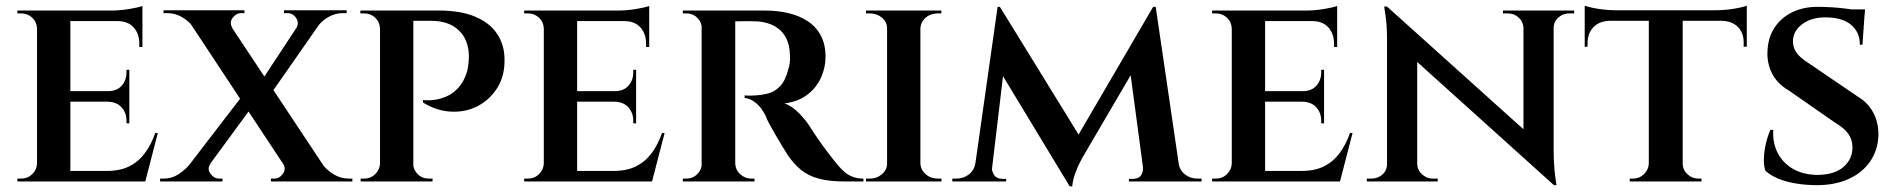

<svg xmlns="http://www.w3.org/2000/svg" viewBox="-20 -637 6660 674"><path d="M227 -600V0H110V-600ZM473 -37 488 0H225V-37ZM434 -317V-280H225V-317ZM480 -600V-563H225V-600ZM534 -170 490 0H324L356 -37Q402 -37 434.5 -53.5Q467 -70 489 -100Q511 -130 525 -170ZM434 -282V-204H424V-213Q424 -241 407 -260Q390 -279 359 -280V-282ZM434 -392V-315H359V-317Q390 -317 407 -336Q424 -355 424 -383V-392ZM480 -566V-472H469V-483Q469 -519 449 -541Q429 -563 392 -563V-566ZM480 -616V-590L372 -600Q401 -600 434 -605.5Q467 -611 480 -616ZM112 -63 119 0H41V-10Q41 -10 47.5 -10Q54 -10 54 -10Q77 -10 93 -25.5Q109 -41 110 -63ZM112 -537H110Q109 -560 93 -575Q77 -590 54 -590Q54 -590 47.5 -590Q41 -590 41 -590V-600H119Z M755 -599 1152 -1H1014L619 -599ZM719 -62Q706 -44 719 -27Q732 -10 750 -10Q750 -10 755.5 -10Q761 -10 761 -10V0H542V-10H554Q583 -10 606 -25Q629 -40 645 -59ZM837 -309 872 -272 673 -1 602 -3ZM974 -62 1113 -59Q1127 -40 1151.5 -25Q1176 -10 1205 -10H1217V0H931V-10Q931 -10 937 -10Q943 -10 943 -10Q961 -10 973 -27Q985 -44 974 -62ZM838 -601V-591Q838 -591 832.5 -591Q827 -591 827 -591Q809 -591 796.5 -574Q784 -557 796 -539L658 -542Q644 -562 619.5 -576.5Q595 -591 567 -591H554V-601ZM1134 -599 922 -295 892 -344 1060 -599ZM1197 -601V-591H1184Q1156 -591 1131.5 -576.5Q1107 -562 1093 -541L1020 -538Q1031 -557 1019.5 -574Q1008 -591 989 -591Q989 -591 983 -591Q977 -591 977 -591V-601Z M1419 -600H1521Q1597 -600 1648 -578.5Q1699 -557 1724.5 -519Q1750 -481 1751 -433Q1753 -374 1727.5 -331.5Q1702 -289 1659.5 -266Q1617 -243 1565.5 -245Q1514 -247 1465 -277V-286Q1465 -286 1477 -285Q1489 -284 1508.5 -287Q1528 -290 1549.5 -299.5Q1571 -309 1590 -330Q1609 -351 1620 -387Q1623 -400 1624.5 -414.5Q1626 -429 1626 -441Q1625 -498 1590 -531Q1555 -564 1493 -564H1429Q1429 -564 1426.5 -573Q1424 -582 1421.5 -591Q1419 -600 1419 -600ZM1431 -600V0H1314V-600ZM1316 -63 1323 0H1246V-10Q1246 -10 1252 -10Q1258 -10 1258 -10Q1281 -10 1297 -25.5Q1313 -41 1314 -63ZM1316 -537H1314Q1313 -560 1297 -575Q1281 -590 1258 -590Q1257 -590 1251.5 -590Q1246 -590 1245 -590V-600H1323ZM1428 -63H1430Q1431 -41 1446.5 -25.5Q1462 -10 1486 -10Q1487 -10 1492.5 -10Q1498 -10 1499 -10L1498 0H1421Z M2006 -600V0H1889V-600ZM2252 -37 2267 0H2004V-37ZM2213 -317V-280H2004V-317ZM2259 -600V-563H2004V-600ZM2313 -170 2269 0H2103L2135 -37Q2181 -37 2213.5 -53.5Q2246 -70 2268 -100Q2290 -130 2304 -170ZM2213 -282V-204H2203V-213Q2203 -241 2186 -260Q2169 -279 2138 -280V-282ZM2213 -392V-315H2138V-317Q2169 -317 2186 -336Q2203 -355 2203 -383V-392ZM2259 -566V-472H2248V-483Q2248 -519 2228 -541Q2208 -563 2171 -563V-566ZM2259 -616V-590L2151 -600Q2180 -600 2213 -605.5Q2246 -611 2259 -616ZM1891 -63 1898 0H1820V-10Q1820 -10 1826.5 -10Q1833 -10 1833 -10Q1856 -10 1872 -25.5Q1888 -41 1889 -63ZM1891 -537H1889Q1888 -560 1872 -575Q1856 -590 1833 -590Q1833 -590 1826.5 -590Q1820 -590 1820 -590V-600H1898Z M2551 -600H2665Q2709 -600 2747.5 -591Q2786 -582 2815.5 -562.5Q2845 -543 2861.5 -512Q2878 -481 2878 -437Q2878 -400 2862 -364.5Q2846 -329 2814 -304.5Q2782 -280 2734 -274Q2759 -266 2784.5 -240Q2810 -214 2824 -191Q2827 -186 2838.5 -168.5Q2850 -151 2867 -127.5Q2884 -104 2902 -81Q2922 -55 2938 -39.5Q2954 -24 2971.5 -17Q2989 -10 3011 -10V0H2945Q2891 0 2854 -10Q2817 -20 2791.5 -41Q2766 -62 2745 -93Q2738 -104 2726.5 -123Q2715 -142 2703 -162.5Q2691 -183 2681 -201.5Q2671 -220 2668 -230Q2653 -260 2633 -276Q2613 -292 2594 -293V-302Q2595 -302 2605 -301.5Q2615 -301 2630 -302Q2653 -303 2676.5 -309Q2700 -315 2719 -335Q2738 -355 2748 -397Q2751 -405 2752.5 -417Q2754 -429 2753 -444Q2752 -478 2741 -500.5Q2730 -523 2713 -536Q2696 -549 2676 -555Q2656 -561 2638 -562Q2609 -563 2587 -562.5Q2565 -562 2560 -562Q2559 -563 2557 -572Q2555 -581 2553 -590.5Q2551 -600 2551 -600ZM2561 -600V0H2443V-600ZM2446 -63 2453 0H2377V-10Q2377 -10 2382.5 -10Q2388 -10 2389 -10Q2412 -10 2427.5 -25.5Q2443 -41 2444 -63ZM2446 -537H2444Q2443 -560 2427.5 -575Q2412 -590 2390 -590Q2388 -590 2382.5 -590Q2377 -590 2377 -590V-600H2453ZM2559 -63H2561Q2562 -40 2579 -25Q2596 -10 2617 -10Q2617 -10 2622 -10Q2627 -10 2628 -10L2629 0H2552Z M3211 -600V0H3094V-600ZM3097 -63V0H3020V-10Q3020 -10 3026.5 -10Q3033 -10 3033 -10Q3058 -10 3076 -25.5Q3094 -41 3094 -63ZM3208 -63H3211Q3212 -41 3229.5 -25.5Q3247 -10 3273 -10Q3273 -10 3278.5 -10Q3284 -10 3285 -10V0H3208ZM3208 -537V-600H3285L3284 -590Q3284 -590 3278.5 -590Q3273 -590 3273 -590Q3247 -590 3229.5 -575Q3212 -560 3211 -537ZM3097 -537H3094Q3094 -560 3076 -575Q3058 -590 3033 -590Q3032 -590 3026 -590Q3020 -590 3020 -590V-600H3097Z M4028 -613 4037 -523 3780 -84Q3780 -84 3771.5 -68Q3763 -52 3754.5 -28.5Q3746 -5 3744 17H3735L3704 -58ZM3423 -65V0H3323V-10Q3323 -10 3330 -10Q3337 -10 3337 -10Q3362 -10 3381 -24.5Q3400 -39 3404 -65ZM3462 -50Q3461 -38 3469 -24Q3477 -10 3498 -9H3512V0H3453L3457 -50ZM3482 -613H3490L3520 -529L3457 0H3395ZM3490 -613 3779 -144 3735 17 3468 -424ZM4037 -613 4127 0H3999L3944 -411L4028 -613ZM4097 -65H4117Q4121 -39 4140 -24.5Q4159 -10 4183 -10Q4183 -10 4190.5 -10Q4198 -10 4198 -10V0H4097ZM3992 -50H3998L4002 0H3943V-9H3957Q3980 -10 3987 -24Q3994 -38 3992 -50Z M4421 -600V0H4304V-600ZM4667 -37 4682 0H4419V-37ZM4628 -317V-280H4419V-317ZM4674 -600V-563H4419V-600ZM4728 -170 4684 0H4518L4550 -37Q4596 -37 4628.5 -53.5Q4661 -70 4683 -100Q4705 -130 4719 -170ZM4628 -282V-204H4618V-213Q4618 -241 4601 -260Q4584 -279 4553 -280V-282ZM4628 -392V-315H4553V-317Q4584 -317 4601 -336Q4618 -355 4618 -383V-392ZM4674 -566V-472H4663V-483Q4663 -519 4643 -541Q4623 -563 4586 -563V-566ZM4674 -616V-590L4566 -600Q4595 -600 4628 -605.5Q4661 -611 4674 -616ZM4306 -63 4313 0H4235V-10Q4235 -10 4241.5 -10Q4248 -10 4248 -10Q4271 -10 4287 -25.5Q4303 -41 4304 -63ZM4306 -537H4304Q4303 -560 4287 -575Q4271 -590 4248 -590Q4248 -590 4241.5 -590Q4235 -590 4235 -590V-600H4313Z M4849 -614 5425 -96 5435 13 4859 -506ZM4852 -61V0H4778V-10Q4778 -10 4786 -10Q4794 -10 4794 -10Q4817 -10 4833 -24.5Q4849 -39 4849 -61ZM4955 -61Q4956 -39 4972.5 -24.5Q4989 -10 5010 -10Q5010 -10 5018.5 -10Q5027 -10 5027 -10V0H4953V-61ZM4849 -614 4955 -495V0H4849V-497Q4849 -548 4844 -581Q4839 -614 4839 -614ZM5434 -600V-107Q5434 -73 5436.5 -46Q5439 -19 5441.5 -3Q5444 13 5444 13H5435L5328 -111V-600ZM5431 -539V-600H5506V-590Q5506 -590 5497.5 -590Q5489 -590 5489 -590Q5467 -590 5450.5 -575.5Q5434 -561 5434 -539ZM5328 -539Q5327 -561 5311 -575.5Q5295 -590 5273 -590Q5273 -590 5264.5 -590Q5256 -590 5256 -590V-600H5330V-539Z M5887 -597V0H5768V-597ZM6112 -601V-564H5543V-601ZM6112 -567V-473H6101V-485Q6102 -520 6081.5 -541.5Q6061 -563 6024 -564V-567ZM6112 -617V-591L6004 -601Q6024 -601 6046 -603.5Q6068 -606 6086.5 -610Q6105 -614 6112 -617ZM5770 -63V0H5701V-10Q5701 -10 5706.5 -10Q5712 -10 5712 -10Q5735 -10 5751 -25.5Q5767 -41 5768 -63ZM5883 -63H5887Q5887 -41 5903.5 -25.5Q5920 -10 5943 -10Q5943 -10 5948 -10Q5953 -10 5953 -10V0H5883ZM5631 -567V-564Q5594 -563 5573.5 -541.5Q5553 -520 5553 -485V-473H5543V-567ZM5543 -617Q5551 -614 5569 -610Q5587 -606 5609 -603.5Q5631 -601 5650 -601L5543 -591Z M6360 -613Q6383 -613 6408.5 -611.5Q6434 -610 6458 -607Q6482 -604 6500.5 -600.5Q6519 -597 6526 -594L6518 -480H6509Q6509 -524 6478 -550Q6447 -576 6387 -576Q6339 -576 6307 -552.5Q6275 -529 6274 -493Q6274 -476 6280.5 -462.5Q6287 -449 6300 -437Q6313 -425 6331 -414L6503 -297Q6537 -277 6556 -241.5Q6575 -206 6574 -161Q6572 -109 6544.5 -69.5Q6517 -30 6469 -8.5Q6421 13 6358 13Q6320 13 6284 7Q6248 1 6221 -10.5Q6194 -22 6177 -38Q6171 -56 6172 -82Q6173 -108 6179.5 -135Q6186 -162 6195 -181H6205Q6202 -136 6220.5 -100Q6239 -64 6275.5 -43.5Q6312 -23 6362 -23Q6421 -24 6452 -51.5Q6483 -79 6483 -120Q6483 -146 6468.5 -167Q6454 -188 6421 -207L6260 -319Q6217 -344 6199 -382.5Q6181 -421 6185 -464Q6188 -509 6211 -542.5Q6234 -576 6272.5 -594.5Q6311 -613 6360 -613ZM6527 -604 6526 -587H6431V-604Z"/></svg>

Font: Cinzel SemiBold
Style: Regular
Weight: 600
Designer: Natanael Gama
Version: Version 2.000